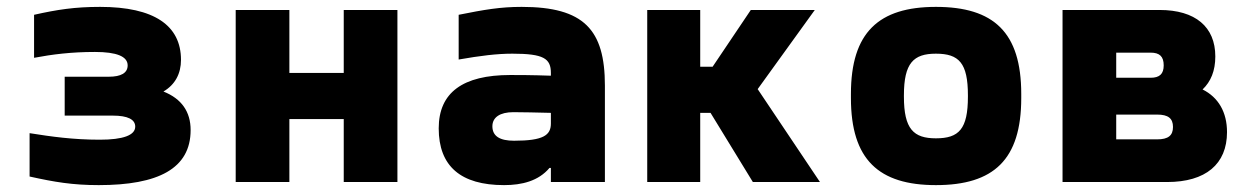

<svg xmlns="http://www.w3.org/2000/svg" viewBox="-20 -529 3640 558"><path d="M296 -306H168V-193H308C351 -193 373 -182 373 -161C373 -136 338 -123 270 -123C192 -123 129 -132 66 -142V-16C138 0 191 9 267 9C440 9 534 -39 534 -151C534 -204 508 -242 455 -263C489 -283 506 -315 506 -355C506 -455 428 -509 271 -509C197 -509 146 -501 79 -486V-361C132 -371 187 -378 256 -378C319 -378 351 -365 351 -339C351 -317 332 -306 296 -306Z M665 0H821V-183H979V0H1135V-500H979V-317H821V-500H665Z M1496 -509C1434 -509 1388 -501 1313 -486V-356C1376 -367 1424 -373 1469 -373C1560 -373 1581 -359 1581 -317V-309C1526 -311 1484 -311 1463 -311C1325 -311 1255 -260 1255 -156C1255 -46 1319 9 1445 9C1497 9 1545 -3 1577 -41H1581V0H1738V-280C1738 -443 1677 -509 1496 -509ZM1411 -162C1411 -188 1433 -203 1472 -203C1498 -203 1541 -202 1581 -201V-170C1581 -136 1559 -120 1474 -120C1433 -120 1411 -133 1411 -162Z M1861 -500V0H2015V-201H2045L2168 0H2363L2182 -270L2348 -500H2162L2051 -335H2015V-500Z M2453 -256V-244C2453 -65 2534 9 2700 9C2868 9 2948 -65 2948 -244V-256C2948 -435 2868 -509 2700 -509C2534 -509 2453 -435 2453 -256ZM2607 -248V-252C2607 -346 2635 -373 2700 -373C2767 -373 2793 -346 2793 -252V-248C2793 -154 2767 -127 2700 -127C2635 -127 2607 -154 2607 -248Z M3068 0H3372C3484 0 3546 -52 3546 -145C3546 -203 3521 -246 3475 -269C3499 -292 3512 -323 3512 -365C3512 -451 3454 -500 3350 -500H3068ZM3224 -124V-196H3343C3375 -196 3389 -185 3389 -160C3389 -135 3375 -124 3343 -124ZM3224 -303V-376H3324C3350 -376 3362 -365 3362 -339C3362 -314 3350 -303 3324 -303Z"/></svg>

Font: LT Wave Mono Black
Style: Regular
Weight: 900
Designer: Daniel Lyons
Version: Version 2.5 (Glyphs App)